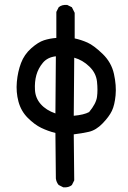

<svg xmlns="http://www.w3.org/2000/svg" viewBox="-20 -803 540 807"><path d="M246.1 -15.6 226.6 -25.4Q216.8 -37.1 214.8 -52.7L212.9 -244.1Q181.6 -252 153.3 -265.6Q125 -279.3 96.7 -307.6Q68.4 -335.9 57.6 -376Q46.9 -416 50.8 -459Q54.7 -502 68.4 -538.1Q82 -574.2 111.3 -600.1Q140.6 -626 165 -633.8Q189.5 -641.6 216.8 -643.6V-752.9L226.6 -772.5Q240.2 -784.2 262.7 -782.2L282.2 -772.5L293.9 -749V-641.6Q321.3 -635.7 347.7 -624Q374 -612.3 411.1 -576.7Q448.2 -541 459 -492.2Q469.7 -443.4 465.8 -402.3Q461.9 -361.3 450.2 -336.9Q438.5 -312.5 411.1 -284.2Q383.8 -255.9 353.5 -249Q323.2 -242.2 290 -238.3L292 -44.9L282.2 -25.4Q268.6 -13.7 246.1 -15.6ZM212.9 -326.2 214.8 -566.4Q179.7 -562.5 160.2 -539.1Q140.6 -515.6 132.8 -487.3Q125 -459 127 -424.8Q128.9 -390.6 151.4 -365.2Q173.8 -339.8 212.9 -326.2ZM354.5 -332Q383.8 -367.2 387.7 -395.5Q391.6 -423.8 387.7 -460Q383.8 -496.1 355.5 -523.4Q327.1 -550.8 292 -560.5L290 -316.4Q333 -320.3 354.5 -332Z"/></svg>

Font: JasonHandwriting1
Style: Regular
Weight: 400
Version: Version 1.48.20